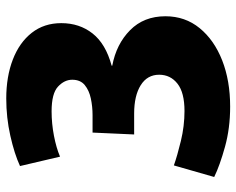

<svg xmlns="http://www.w3.org/2000/svg" viewBox="-91 -654 756 614"><g transform="rotate(-90 287.0 -347.0)"><path d="M253 11Q184 11 124.5 -5.5Q65 -22 28 -40L65 -169Q96 -158 143.5 -146.5Q191 -135 239 -135Q298 -135 326.5 -157.5Q355 -180 355 -216Q355 -254 321.5 -275Q288 -296 231 -296H164L170 -429H226Q253 -429 279 -434.5Q305 -440 322 -454Q339 -468 339 -494Q339 -519 317 -539.5Q295 -560 238 -560Q199 -560 160 -552.5Q121 -545 93 -533L63 -661Q102 -679 160 -692Q218 -705 279 -705Q349 -705 403.5 -684Q458 -663 489 -623.5Q520 -584 520 -529Q520 -471 487 -429Q454 -387 384 -368V-366Q453 -353 497.5 -309Q542 -265 542 -196Q542 -133 504 -86.5Q466 -40 401 -14.5Q336 11 253 11Z"/></g></svg>

Font: Murecho ExtraBold
Style: Regular
Weight: 800
Designer: Neil Summerour
Foundry: Positype
Version: Version 1.010; ttfautohint (v1.8.3)